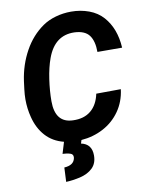

<svg xmlns="http://www.w3.org/2000/svg" viewBox="-101 -792 840 1093"><g transform="rotate(-10 319.0 -246.0)"><path d="M447.3 -236.3 589.4 -237.3Q580.6 -166.5 542.7 -112.5Q504.9 -58.6 446.5 -27.6Q388.2 3.4 318.4 8.8L312.5 28.3Q373.5 41 373.5 107.4Q373.5 153.3 345.9 179.9Q318.4 206.5 272.5 217.3Q228.5 227.1 191.4 228.5L195.3 146Q251 142.6 258.3 102.5Q258.8 100.1 258.8 96.2Q258.8 80.6 244.6 75.4Q230.5 70.3 216.6 69.3Q202.6 68.4 198.7 67.9L218.8 1.5Q154.8 -14.6 114.5 -59.3Q74.2 -104 57.6 -169.9Q44.4 -220.7 44.4 -274.4Q44.4 -300.8 48.3 -332L54.2 -378.4Q67.4 -471.2 110.4 -549.1Q153.3 -627 221.7 -674.3Q254.4 -696.8 297.6 -709Q340.8 -721.2 386.7 -721.2Q441.4 -721.2 489.7 -703.4Q538.1 -685.5 569.8 -649.9Q631.3 -580.6 637.7 -468.8L495.1 -469.2Q495.1 -532.2 470.2 -565.7Q445.3 -599.1 384.8 -601.6Q271.5 -605 226.6 -481.9Q208 -431.2 198.2 -364Q188.5 -296.9 188.5 -237.8Q188.5 -112.8 290.5 -109.9Q354.5 -107.4 394.3 -140.4Q434.1 -173.3 447.3 -236.3Z"/></g></svg>

Font: Mardoto
Style: Bold Italic
Weight: 700
Italic angle: -12°
Designer: Christian Robertson, Vahan Hovhannisyan
Foundry: Google
Version: Version 1.000